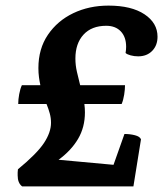

<svg xmlns="http://www.w3.org/2000/svg" viewBox="-20 -665 582 685"><path d="M59 0Q43 -12 43 -39Q43 -44 43 -49.5Q43 -55 44 -61Q112 -117 137 -155Q162 -193 162 -227Q162 -244 157.5 -260.5Q153 -277 146 -294H45Q45 -310 48.5 -329Q52 -348 58 -361H124Q121 -375 119 -390Q117 -405 117 -422Q117 -491 151 -541Q185 -591 241.5 -618Q298 -645 367 -645Q449 -645 495.5 -614Q542 -583 542 -534Q542 -503 523 -483.5Q504 -464 473 -464Q459 -464 446 -467.5Q433 -471 428 -476Q429 -482 429.5 -487.5Q430 -493 430 -498Q430 -533 411 -553Q392 -573 359 -573Q307 -573 278 -541.5Q249 -510 249 -456Q249 -432 254.5 -408.5Q260 -385 266 -361H426Q426 -346 423 -327Q420 -308 414 -294H281Q283 -279 283 -264Q283 -211 258.5 -169.5Q234 -128 189 -95L385 -77L424 -187Q444 -187 461.5 -182.5Q479 -178 483 -168L456 0Z"/></svg>

Font: Petrona ExtraBold
Style: Italic
Weight: 800
Italic angle: -9°
Designer: Ringo R. Seeber
Foundry: Ringo R. Seeber
Version: Version 2.001; ttfautohint (v1.8.3)